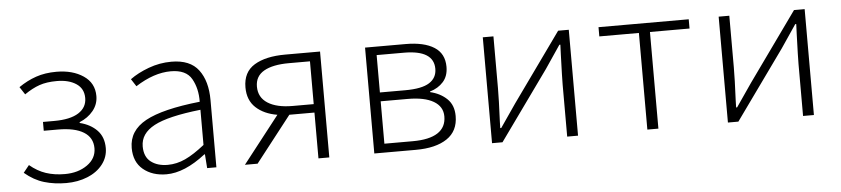

<svg xmlns="http://www.w3.org/2000/svg" viewBox="-38 -740 4169 952"><g transform="rotate(-5 2046.5 -264.0)"><path d="M54 -56 83 -92Q121 -60 163 -46Q205 -32 257 -32Q323 -32 368.5 -64Q414 -96 414 -147Q414 -200 369.5 -227.5Q325 -255 242 -255H171V-299H227Q307 -299 348.5 -325.5Q390 -352 390 -399Q390 -446 353 -470.5Q316 -495 257 -495Q206 -495 170 -482.5Q134 -470 95 -443L70 -481Q112 -510 157 -525.5Q202 -541 259 -541Q339 -541 392.5 -505Q446 -469 446 -404Q446 -363 420 -331Q394 -299 352 -282V-278Q405 -265 437.5 -231.5Q470 -198 470 -143Q470 -98 442 -62Q414 -26 366 -6.5Q318 13 260 13Q201 13 150.5 -2Q100 -17 54 -56Z M598 -132Q598 -218 682.5 -264.5Q767 -311 954 -331Q955 -397 927.5 -445.5Q900 -494 824 -494Q740 -494 648 -435L624 -472Q662 -500 717 -520.5Q772 -541 831 -541Q924 -541 966 -485Q1008 -429 1008 -335V0H962L957 -69H954Q849 13 759 13Q689 13 643.5 -24.5Q598 -62 598 -132ZM954 -116V-291Q791 -273 722 -236Q653 -199 653 -135Q653 -83 685.5 -58Q718 -33 769 -33Q814 -33 857 -53Q900 -73 954 -116Z M1516 -228H1391L1213 0H1150L1332 -233Q1266 -244 1226 -281Q1186 -318 1186 -382Q1186 -458 1242.5 -492.5Q1299 -527 1397 -527H1570V0H1516ZM1516 -270V-483H1411Q1331 -483 1287 -458Q1243 -433 1243 -381Q1243 -327 1287.5 -298.5Q1332 -270 1411 -270Z M1794 -527H1996Q2087 -527 2137.5 -495Q2188 -463 2188 -397Q2188 -351 2162.5 -322.5Q2137 -294 2096 -282V-279Q2147 -267 2179.5 -235.5Q2212 -204 2212 -150Q2212 -75 2156 -37.5Q2100 0 2001 0H1794ZM2132 -392Q2132 -485 1984 -485H1848V-299H1974Q2057 -299 2094.5 -323Q2132 -347 2132 -392ZM2156 -153Q2156 -202 2111 -228.5Q2066 -255 1982 -255H1848V-44H1989Q2072 -44 2114 -71.5Q2156 -99 2156 -153Z M2380 -527H2433V-270Q2433 -213 2428 -106L2427 -71H2432L2511 -186L2755 -527H2808V0H2754V-258Q2754 -290 2758 -406L2760 -457H2755Q2705 -382 2678 -343L2432 0H2380Z M3153 -481H2956V-527H3405V-481H3208V0H3153Z M3554 -527H3607V-270Q3607 -213 3602 -106L3601 -71H3606L3685 -186L3929 -527H3982V0H3928V-258Q3928 -290 3932 -406L3934 -457H3929Q3879 -382 3852 -343L3606 0H3554Z"/></g></svg>

Font: Nebula Sans Light
Style: Regular
Weight: 300
Designer: Paul D. Hunt for Adobe (as Source Sans)
Foundry: Nebula Entertainment & Broadcasting LLC
Version: Version 1.010